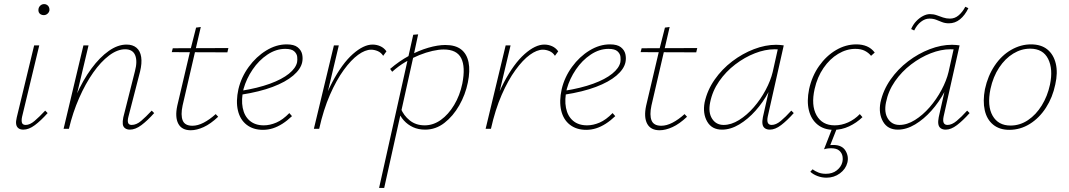

<svg xmlns="http://www.w3.org/2000/svg" viewBox="-20 -630 5229 939"><path d="M94 4Q79 4 70 -3Q61 -10 59 -23Q57 -36 62 -56L147 -408H172L88 -59Q84 -40 87.5 -29.5Q91 -19 106 -19Q126 -19 149 -38.5Q172 -58 201 -89L213 -77Q180 -40 150.5 -18Q121 4 94 4ZM194 -556Q186 -556 179.5 -559.5Q173 -563 170 -569.5Q167 -576 168 -584Q169 -595 177 -602.5Q185 -610 196 -610Q204 -610 210 -606Q216 -602 219 -596Q222 -590 222 -581Q221 -571 213 -563.5Q205 -556 194 -556Z M615 4Q601 4 591.5 -3Q582 -10 580.5 -23Q579 -36 583 -56L640 -282Q653 -331 641 -360Q629 -389 592 -389Q554 -389 513.5 -358.5Q473 -328 435.5 -274.5Q398 -221 367 -150.5Q336 -80 317 0H297Q319 -88 352.5 -163.5Q386 -239 427 -294.5Q468 -350 512 -381Q556 -412 599 -412Q629 -412 647.5 -396.5Q666 -381 670.5 -351Q675 -321 665 -280L608 -59Q603 -40 606.5 -29.5Q610 -19 624 -19Q647 -19 670 -38.5Q693 -58 722 -89L734 -77Q701 -40 671.5 -18Q642 4 615 4ZM291 0 388 -408H413L316 0Z M913 7Q869 7 852 -25Q835 -57 847 -113L911 -385L939 -495L962 -498L873 -114Q863 -67 873.5 -41Q884 -15 921 -15Q947 -15 976 -30Q1005 -45 1035 -72L1047 -59Q1010 -24 976 -8.5Q942 7 913 7ZM820 -375 825 -394 1097 -395 1092 -374Z M1266 5Q1218 5 1186 -20Q1154 -45 1143.5 -90Q1133 -135 1146 -194Q1160 -253 1196.5 -303Q1233 -353 1282 -383Q1331 -413 1382 -413Q1418 -413 1435.5 -399Q1453 -385 1457.5 -365.5Q1462 -346 1458 -326Q1451 -292 1414 -260.5Q1377 -229 1313.5 -205Q1250 -181 1160 -167V-186Q1241 -199 1300 -220.5Q1359 -242 1393 -269.5Q1427 -297 1433 -326Q1435 -337 1433.5 -352Q1432 -367 1419 -379Q1406 -391 1375 -391Q1330 -391 1288 -363Q1246 -335 1215.5 -290Q1185 -245 1171 -195Q1159 -143 1167 -102.5Q1175 -62 1201.5 -39.5Q1228 -17 1270 -17Q1300 -17 1331.5 -30.5Q1363 -44 1395 -77L1408 -62Q1385 -40 1361.5 -25Q1338 -10 1314.5 -2.5Q1291 5 1266 5Z M1524 0Q1556 -135 1604.5 -227Q1653 -319 1705.5 -365.5Q1758 -412 1802 -412Q1822 -412 1840 -404Q1858 -396 1870 -379L1854 -357Q1844 -373 1827.5 -380Q1811 -387 1795 -387Q1766 -387 1731.5 -362Q1697 -337 1661 -287.5Q1625 -238 1593.5 -166Q1562 -94 1541 0ZM1515 0 1613 -408H1637L1540 0Z M1834 289 2001 -460 2025 -462 2001 -350 1859 289ZM2059 4Q2026 4 2000 -8Q1974 -20 1955 -41Q1936 -62 1927 -89L1940 -100Q1954 -65 1984 -41Q2014 -17 2057 -17Q2099 -17 2136 -43.5Q2173 -70 2201 -116.5Q2229 -163 2241 -221Q2257 -303 2235.5 -345.5Q2214 -388 2150 -388Q2126 -388 2095 -381Q2064 -374 2030.5 -360.5Q1997 -347 1963 -327Q1929 -307 1898 -279L1888 -293Q1932 -331 1980 -357Q2028 -383 2074.5 -396.5Q2121 -410 2158 -410Q2207 -410 2235 -388.5Q2263 -367 2271.5 -325.5Q2280 -284 2268 -226Q2256 -167 2226 -114.5Q2196 -62 2153.5 -29Q2111 4 2059 4Z M2364 0Q2396 -135 2444.5 -227Q2493 -319 2545.5 -365.5Q2598 -412 2642 -412Q2662 -412 2680 -404Q2698 -396 2710 -379L2694 -357Q2684 -373 2667.5 -380Q2651 -387 2635 -387Q2606 -387 2571.5 -362Q2537 -337 2501 -287.5Q2465 -238 2433.5 -166Q2402 -94 2381 0ZM2355 0 2453 -408H2477L2380 0Z M2847 5Q2799 5 2767 -20Q2735 -45 2724.5 -90Q2714 -135 2727 -194Q2741 -253 2777.5 -303Q2814 -353 2863 -383Q2912 -413 2963 -413Q2999 -413 3016.5 -399Q3034 -385 3038.5 -365.5Q3043 -346 3039 -326Q3032 -292 2995 -260.5Q2958 -229 2894.5 -205Q2831 -181 2741 -167V-186Q2822 -199 2881 -220.5Q2940 -242 2974 -269.5Q3008 -297 3014 -326Q3016 -337 3014.5 -352Q3013 -367 3000 -379Q2987 -391 2956 -391Q2911 -391 2869 -363Q2827 -335 2796.5 -290Q2766 -245 2752 -195Q2740 -143 2748 -102.5Q2756 -62 2782.5 -39.5Q2809 -17 2851 -17Q2881 -17 2912.5 -30.5Q2944 -44 2976 -77L2989 -62Q2966 -40 2942.5 -25Q2919 -10 2895.5 -2.5Q2872 5 2847 5Z M3206 7Q3162 7 3145 -25Q3128 -57 3140 -113L3204 -385L3232 -495L3255 -498L3166 -114Q3156 -67 3166.5 -41Q3177 -15 3214 -15Q3240 -15 3269 -30Q3298 -45 3328 -72L3340 -59Q3303 -24 3269 -8.5Q3235 7 3206 7ZM3113 -375 3118 -394 3390 -395 3385 -374Z M3511 4Q3461 4 3438.5 -35.5Q3416 -75 3426 -129Q3439 -189 3475 -240.5Q3511 -292 3561 -330Q3611 -368 3667 -389.5Q3723 -411 3776 -411Q3787 -411 3796 -410Q3805 -409 3813 -408L3735 -61Q3726 -19 3754 -19Q3775 -19 3798.5 -38.5Q3822 -58 3850 -89L3862 -77Q3829 -40 3800 -18Q3771 4 3745 4Q3730 4 3720.5 -3Q3711 -10 3709 -23.5Q3707 -37 3711 -57L3753 -243L3776 -277Q3765 -229 3738.5 -179.5Q3712 -130 3675 -88.5Q3638 -47 3595.5 -21.5Q3553 4 3511 4ZM3519 -19Q3556 -19 3594.5 -43Q3633 -67 3666.5 -105.5Q3700 -144 3724.5 -190Q3749 -236 3759 -278L3786 -399L3799 -386Q3794 -388 3785 -388.5Q3776 -389 3768 -389Q3722 -389 3672 -369.5Q3622 -350 3576 -315Q3530 -280 3497 -232.5Q3464 -185 3453 -129Q3443 -80 3462.5 -49.5Q3482 -19 3519 -19Z M4057 5Q4010 5 3978.5 -20.5Q3947 -46 3936 -90.5Q3925 -135 3937 -194Q3951 -258 3986 -307.5Q4021 -357 4068.5 -385Q4116 -413 4168 -413Q4197 -413 4219.5 -403.5Q4242 -394 4258 -373L4240 -357Q4228 -372 4209.5 -381.5Q4191 -391 4163 -391Q4120 -391 4079 -366.5Q4038 -342 4007.5 -297.5Q3977 -253 3964 -195Q3946 -115 3973.5 -66Q4001 -17 4062 -17Q4096 -17 4128 -31.5Q4160 -46 4185 -72L4198 -57Q4169 -29 4132.5 -12Q4096 5 4057 5ZM4049 0H4072L4038 86L4023 83Q4030 80 4038.5 79.5Q4047 79 4056 79Q4098 79 4115 107Q4132 135 4124 166Q4116 197 4087.5 218Q4059 239 4022 239Q3999 239 3978 231Q3957 223 3943 210L3954 198Q3966 207 3982 213.5Q3998 220 4019 220Q4051 220 4072 203.5Q4093 187 4099 165Q4103 151 4100.5 135Q4098 119 4085 107Q4072 95 4044 95Q4037 95 4028.5 96Q4020 97 4010 100Z M4371 4Q4321 4 4298.5 -35.5Q4276 -75 4286 -129Q4299 -189 4335 -240.5Q4371 -292 4421 -330Q4471 -368 4527 -389.5Q4583 -411 4636 -411Q4647 -411 4656 -410Q4665 -409 4673 -408L4595 -61Q4586 -19 4614 -19Q4635 -19 4658.5 -38.5Q4682 -58 4710 -89L4722 -77Q4689 -40 4660 -18Q4631 4 4605 4Q4590 4 4580.5 -3Q4571 -10 4569 -23.5Q4567 -37 4571 -57L4613 -243L4636 -277Q4625 -229 4598.5 -179.5Q4572 -130 4535 -88.5Q4498 -47 4455.5 -21.5Q4413 4 4371 4ZM4379 -19Q4416 -19 4454.5 -43Q4493 -67 4526.5 -105.5Q4560 -144 4584.5 -190Q4609 -236 4619 -278L4646 -399L4659 -386Q4654 -388 4645 -388.5Q4636 -389 4628 -389Q4582 -389 4532 -369.5Q4482 -350 4436 -315Q4390 -280 4357 -232.5Q4324 -185 4313 -129Q4303 -80 4322.5 -49.5Q4342 -19 4379 -19ZM4451 -481 4436 -488Q4446 -511 4461.5 -527Q4477 -543 4494.5 -552Q4512 -561 4528 -561Q4546 -561 4561 -555.5Q4576 -550 4592 -544.5Q4608 -539 4626 -539Q4650 -539 4669 -555.5Q4688 -572 4701 -597L4716 -590Q4699 -555 4675 -535.5Q4651 -516 4621 -516Q4602 -516 4587 -522Q4572 -528 4558 -533.5Q4544 -539 4525 -539Q4504 -539 4484 -523.5Q4464 -508 4451 -481Z M4916 5Q4868 5 4837 -20.5Q4806 -46 4796 -91Q4786 -136 4797 -194Q4811 -259 4844.5 -309Q4878 -359 4925 -386Q4972 -413 5022 -413Q5072 -413 5102.5 -388Q5133 -363 5143.5 -318.5Q5154 -274 5141 -217Q5128 -154 5095.5 -103.5Q5063 -53 5016.5 -24Q4970 5 4916 5ZM4922 -16Q4968 -16 5007.5 -42.5Q5047 -69 5075 -114.5Q5103 -160 5115 -216Q5131 -292 5106 -342Q5081 -392 5018 -392Q4975 -392 4935.5 -368Q4896 -344 4866.5 -299.5Q4837 -255 4824 -195Q4807 -112 4834.5 -64Q4862 -16 4922 -16Z"/></svg>

Font: Ysabeau Office Thin
Style: Italic
Weight: 250
Italic angle: -12°
Designer: Christian Thalmann (Catharsis Fonts)
Version: Version 2.001;gftools[0.9.30]; featfreeze: tnum,lnum,ss02